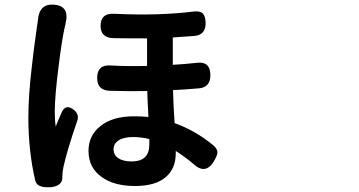

<svg xmlns="http://www.w3.org/2000/svg" viewBox="-20 -769 1540 823"><path d="M157.2 30.3Q135.7 24.4 130.9 3.9Q101.6 -121.1 101.6 -265.6Q101.6 -361.3 117.2 -490.2Q123 -544.9 134.8 -628.9Q138.7 -652.3 139.6 -661.1Q140.6 -668 142.6 -683.6Q148.4 -753.9 210.9 -749Q280.3 -744.1 260.7 -667Q260.7 -665 260.3 -662.1Q259.8 -659.2 258.8 -658.2Q246.1 -605.5 231.4 -486.3Q214.8 -356.4 214.8 -291Q214.8 -252.9 218.8 -226.6Q226.6 -247.1 244.1 -286.6Q261.7 -326.2 296.9 -297.9Q321.3 -278.3 310.5 -249Q267.6 -125 252 -53.7Q247.1 -31.2 247.1 -9.8Q247.1 -8.8 247.1 -7.8Q248 9.8 233.4 21.5Q219.7 31.2 200.2 33.2Q170.9 35.2 157.2 30.3ZM558.6 28.3Q470.7 28.3 418 -8.8Q359.4 -48.8 359.4 -122.1Q359.4 -187.5 409.2 -227.5Q460.9 -270.5 554.7 -270.5Q586.9 -270.5 616.2 -267.6Q612.3 -337.9 611.3 -378.9Q545.9 -377 450.2 -379.9Q396.5 -381.8 396.5 -434.6Q396.5 -493.2 455.1 -488.3Q522.5 -484.4 610.4 -486.3V-604.5Q514.6 -604.5 464.8 -605.5Q411.1 -607.4 411.1 -658.2Q411.1 -712.9 468.8 -710Q574.2 -705.1 657.2 -708Q742.2 -710.9 810.5 -719.7Q838.9 -722.7 850.1 -710.4Q861.3 -698.2 861.3 -668.9Q861.3 -621.1 816.4 -615.2Q784.2 -612.3 720.7 -608.4V-491.2Q773.4 -494.1 826.2 -500Q881.8 -505.9 881.8 -446.3Q881.8 -396.5 835.9 -390.6Q769.5 -384.8 721.7 -382.8Q722.7 -325.2 728.5 -241.2Q816.4 -210 892.6 -147.5Q912.1 -131.8 912.1 -115.2Q911.1 -101.6 896.5 -77.1Q860.4 -17.6 807.6 -67.4Q779.3 -91.8 733.4 -122.1V-112.3Q733.4 -46.9 691.4 -10.7Q647.5 28.3 558.6 28.3ZM543 -77.1Q585 -77.1 602.5 -96.7Q620.1 -114.3 620.1 -150.4V-172.9Q585 -181.6 550.8 -181.6Q510.7 -181.6 488.8 -167.5Q466.8 -153.3 466.8 -129.9Q466.8 -104.5 487.3 -90.8Q507.8 -77.1 543 -77.1Z"/></svg>

Font: Bpmf GenSen Rounded B
Style: B
Weight: 700
Foundry: But Ko
Version: Version 1.320